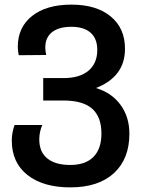

<svg xmlns="http://www.w3.org/2000/svg" viewBox="-20 -571 629 831"><path d="M31 37Q31 4 43 -30H163Q150 0 150 32Q150 87 185 115Q220 143 284 143Q350 143 384.5 108Q419 73 419 7Q419 -65 379 -100.5Q339 -136 254 -136H167V-233H254Q325 -233 363 -265Q401 -297 401 -355Q401 -404 372 -429.5Q343 -455 289 -455Q235 -455 205.5 -432Q176 -409 176 -365Q176 -351 180 -333L61 -332Q57 -354 57 -368Q57 -453 119 -502Q181 -551 289 -551Q397 -551 459 -500Q521 -449 521 -360Q521 -298 488.5 -255.5Q456 -213 395 -190Q463 -170 501.5 -117.5Q540 -65 540 8Q540 117 473 178.5Q406 240 284 240Q167 240 99 186.5Q31 133 31 37Z"/></svg>

Font: Noto Sans Georgian Medium
Style: Regular
Weight: 500
Designer: Monotype Design team
Foundry: Monotype Imaging Inc.
Version: Version 1.000